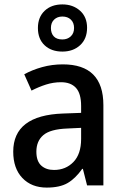

<svg xmlns="http://www.w3.org/2000/svg" viewBox="-20 -841 562 871"><path d="M265 -549Q449 -549 449 -364V0H375L356 -75H353Q322 -31 286.5 -10.5Q251 10 192 10Q123 10 81.5 -33.5Q40 -77 40 -153Q40 -318 266 -326L348 -329V-360Q348 -417 324.5 -442.5Q301 -468 257 -468Q222 -468 189 -457.5Q156 -447 123 -430L90 -504Q126 -524 171 -536.5Q216 -549 265 -549ZM285 -258Q208 -255 176.5 -228Q145 -201 145 -153Q145 -110 167 -90Q189 -70 225 -70Q278 -70 313 -106Q348 -142 348 -211V-261ZM263 -607Q213 -607 182.5 -635.5Q152 -664 152 -714Q152 -763 182.5 -792Q213 -821 263 -821Q311 -821 343 -792.5Q375 -764 375 -715Q375 -665 343.5 -636Q312 -607 263 -607ZM263 -662Q286 -662 301 -676Q316 -690 316 -714Q316 -738 301.5 -752Q287 -766 263 -766Q240 -766 225.5 -752Q211 -738 211 -714Q211 -690 224 -676Q237 -662 263 -662Z"/></svg>

Font: Noto Sans Tamil SemiCondensed Medium
Style: Regular
Weight: 500
Width: 4
Designer: Jelle Bosma - Monotype Design Team
Foundry: Monotype Imaging Inc.
Version: Version 2.004; ttfautohint (v1.8.4.7-5d5b)